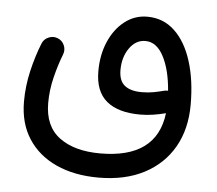

<svg xmlns="http://www.w3.org/2000/svg" viewBox="-48 -424 827 731"><g transform="rotate(5 366.0 -59.0)"><path d="M46.4 -9.3Q46.4 -68.4 59.8 -126.2Q73.2 -184.1 93.3 -234.4Q100.1 -252.4 118.2 -260Q136.2 -267.6 153.3 -260.7Q170.9 -253.9 178.5 -236.3Q186 -218.8 179.2 -201.2Q163.1 -160.2 150.9 -110.8Q138.7 -61.5 138.7 -12.2Q138.7 76.7 196.3 119.4Q253.9 162.1 352.5 162.1Q567.9 162.1 588.9 -12.2Q564 -5.9 540 -2.2Q516.1 1.5 490.7 1.5Q406.7 1.5 362.5 -35.4Q318.4 -72.3 318.4 -149.4Q318.4 -211.9 340.1 -262.2Q361.8 -312.5 399.9 -342.3Q438 -372.1 486.3 -372.1Q547.4 -372.1 590.6 -331.5Q633.8 -291 656.7 -219Q679.7 -147 679.7 -52.2Q679.7 40.5 640.4 109.4Q601.1 178.2 528.1 216.3Q455.1 254.4 353.5 254.4Q261.2 254.4 192.1 222.9Q123 191.4 84.7 132.3Q46.4 73.2 46.4 -9.3ZM401.9 -161.1Q401.9 -120.1 424.3 -102.1Q446.8 -84 489.7 -84Q514.2 -84 534.9 -87.9Q555.7 -91.8 575.7 -97.2Q582.5 -98.6 589.4 -98.1Q583 -178.7 556.4 -229Q529.8 -279.3 487.3 -279.3Q450.2 -279.3 426 -244.6Q401.9 -210 401.9 -161.1Z"/></g></svg>

Font: Mikhak-DS1-FD Medium
Style: Regular
Weight: 500
Designer: Amin Abedi
Version: Version 3.2